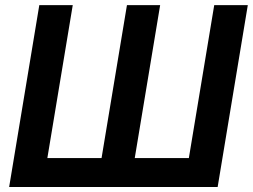

<svg xmlns="http://www.w3.org/2000/svg" viewBox="-20 -748 1011 768"><path d="M137.2 -727.5H271L169.4 -115.7H386.2L487.8 -727.5H620.6L519 -115.7H735.4L836.9 -727.5H971.2L850.6 0H16.6Z"/></svg>

Font: Inter Display Semi Bold
Style: Italic
Weight: 600
Italic angle: -9.39999°
Designer: Rasmus Andersson
Foundry: rsms
Version: Version 4.000;git-4fc901f